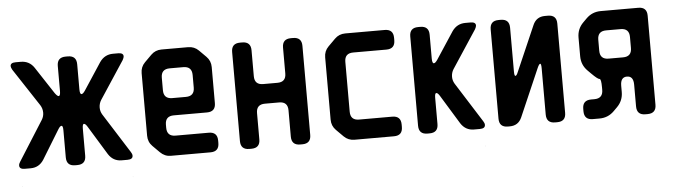

<svg xmlns="http://www.w3.org/2000/svg" viewBox="-41 -644 3111 887"><g transform="rotate(-5 1514.0 -200.0)"><path d="M25 -8Q25 9 50 9H77Q116 9 138 -25L220 -159Q229 -174 236 -174Q243 -174 243 -152V-27Q243 13 283 13H293Q333 13 333 -27V-152Q333 -174 340 -174Q347 -174 356 -159L438 -25Q460 9 499 9H526Q551 9 551 -8Q551 -16 545 -25L428 -210Q419 -225 419 -242Q419 -261 429 -277L544 -452Q550 -463 550 -469Q550 -485 526 -485H502Q463 -485 440 -452L358 -327Q348 -312 341 -312Q333 -312 333 -335V-451Q333 -491 293 -491H283Q243 -491 243 -451V-335Q243 -312 235 -312Q229 -312 218 -327L136 -452Q114 -485 74 -485H50Q26 -485 26 -469Q26 -463 32 -452L147 -277Q157 -261 157 -242Q157 -225 148 -210L31 -25Q25 -16 25 -8ZM545 91V89H544ZM31 91 32 89H31Z M678 -13Q699 8 727 8H911Q951 8 951 -32V-43Q951 -83 911 -83H757Q717 -83 717 -123V-137Q717 -177 757 -177H911Q951 -177 951 -217V-384Q951 -413 931 -433L899 -465Q879 -485 850 -485H727Q698 -485 678 -465L646 -433Q626 -413 626 -384V-94Q626 -65 646 -45ZM717 -297V-355Q717 -395 757 -395H820Q860 -395 860 -355V-297Q860 -257 820 -257H757Q717 -257 717 -297Z M1051 -32Q1051 8 1091 8H1101Q1141 8 1141 -32V-154Q1141 -194 1181 -194H1247Q1287 -194 1287 -154V-32Q1287 8 1327 8H1337Q1377 8 1377 -32V-445Q1377 -485 1337 -485H1327Q1287 -485 1287 -445V-325Q1287 -285 1247 -285H1181Q1141 -285 1141 -325V-445Q1141 -485 1101 -485H1091Q1051 -485 1051 -445Z M1530 -12Q1550 8 1579 8H1762Q1802 8 1802 -32V-43Q1802 -83 1762 -83H1608Q1568 -83 1568 -123V-354Q1568 -394 1608 -394H1762Q1802 -394 1802 -434V-445Q1802 -485 1762 -485H1579Q1550 -485 1530 -465L1497 -432Q1477 -412 1477 -383V-94Q1477 -65 1497 -45Z M1917 9H1927Q1967 9 1967 -31V-152Q1967 -174 1974 -174Q1981 -174 1990 -159L2072 -25Q2094 9 2133 9H2160Q2185 9 2185 -8Q2185 -16 2179 -25L2062 -210Q2053 -225 2053 -242Q2053 -261 2063 -277L2178 -452Q2184 -463 2184 -469Q2184 -485 2160 -485H2136Q2097 -485 2074 -452L1992 -327Q1982 -312 1975 -312Q1967 -312 1967 -335V-445Q1967 -485 1927 -485H1917Q1877 -485 1877 -445V-31Q1877 9 1917 9ZM2179 91V89H2178Z M2290 9H2299Q2339 9 2355 -28L2451 -249Q2459 -267 2464 -267Q2469 -267 2469 -245V-31Q2469 9 2509 9H2519Q2559 9 2559 -31V-445Q2559 -485 2519 -485H2505Q2465 -485 2449 -448L2358 -239Q2351 -221 2345 -221Q2340 -221 2340 -243V-445Q2340 -485 2300 -485H2290Q2250 -485 2250 -445V-31Q2250 9 2290 9Z M2684 9H2715Q2755 9 2783 -19L2800 -36Q2828 -64 2828 -104V-133Q2828 -173 2858 -173Q2888 -173 2888 -133V-32Q2888 8 2928 8H2938Q2978 8 2978 -32V-445Q2978 -485 2938 -485H2764Q2724 -485 2696 -457L2679 -440Q2651 -412 2651 -372V-285Q2651 -245 2679 -217L2695 -201Q2723 -173 2731 -173Q2739 -173 2739 -133V-122Q2739 -82 2699 -82H2684Q2644 -82 2644 -42V-31Q2644 9 2684 9ZM2741 -303V-354Q2741 -394 2781 -394H2848Q2888 -394 2888 -354V-303Q2888 -263 2848 -263H2781Q2741 -263 2741 -303Z"/></g></svg>

Font: WDXL Lubrifont SC
Style: Regular
Weight: 400
Designer: [WDXL Lubrifont] Copyright 2020-2022 (c) NightFurySL2001, Skr-ZERO; [ZCOOL QingKe HuangYou] Copyright 2018-2022 (c) The 
Version: Version 2.001;hotconv 1.1.1;makeotfexe 2.6.0